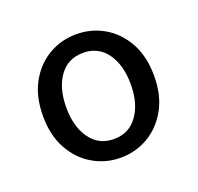

<svg xmlns="http://www.w3.org/2000/svg" viewBox="-72 -802 510 494"><g transform="rotate(-20 182.5 -555.0)"><path d="M181.7 -386.5Q140.6 -386.5 106.1 -406.7Q71.5 -426.9 50.6 -464.6Q29.6 -502.4 29.6 -555.1Q29.6 -608.9 50.6 -646.6Q71.5 -684.3 106.1 -704.4Q140.6 -724.4 181.7 -724.4Q222.8 -724.4 257.3 -704.4Q291.8 -684.3 312.8 -646.6Q333.8 -608.9 333.8 -555.1Q333.8 -502.4 312.8 -464.6Q291.8 -426.9 257.3 -406.7Q222.8 -386.5 181.7 -386.5ZM181.7 -437.6Q223.1 -437.6 246.5 -470.4Q269.9 -503.3 269.9 -555.1Q269.9 -608.6 246.5 -641Q223.1 -673.4 181.7 -673.4Q140.2 -673.4 116.8 -641Q93.4 -608.6 93.4 -555.1Q93.4 -503.3 116.8 -470.4Q140.2 -437.6 181.7 -437.6Z"/></g></svg>

Font: Source Sans 3 VF
Style: Regular
Weight: 200
Designer: Paul D. Hunt
Foundry: Adobe
Version: Version 3.046;hotconv 1.0.118;makeotfexe 2.5.65603